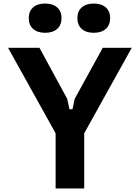

<svg xmlns="http://www.w3.org/2000/svg" viewBox="-20 -1072 790 1092"><path d="M362.3 -509.8 375 -450.6H392.2L404.8 -509.8L564.4 -800H729.3L458.9 -313.8V0H296.3V-313.8L25.9 -800H204.5ZM143.6 -968.7Q143.6 -1007.9 168.4 -1029.9Q193.2 -1051.8 236.8 -1051.8Q280.3 -1051.8 305.1 -1029.9Q329.9 -1007.9 329.9 -968.7Q329.9 -929.5 305.1 -907.5Q280.3 -885.5 236.8 -885.5Q193.2 -885.5 168.4 -907.5Q143.6 -929.5 143.6 -968.7ZM420.1 -968.7Q420.1 -1007.9 444.9 -1029.9Q469.7 -1051.8 513.2 -1051.8Q556.8 -1051.8 581.6 -1029.9Q606.4 -1007.9 606.4 -968.7Q606.4 -929.5 581.6 -907.5Q556.8 -885.5 513.2 -885.5Q469.7 -885.5 444.9 -907.5Q420.1 -929.5 420.1 -968.7Z"/></svg>

Font: Martian Mono sWd Rg
Style: Regular
Weight: 400
Width: 6
Monospace: yes
Designer: Roman Shamin
Foundry: Evil Martians
Version: Version 1.000